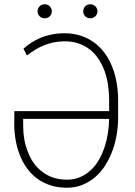

<svg xmlns="http://www.w3.org/2000/svg" viewBox="-20 -878 640 908"><path d="M285.6 -720.7Q252.9 -720.7 224.6 -715.1Q196.3 -709.5 172.4 -699.2Q149.4 -689.9 129.2 -676.8Q108.9 -663.6 90.8 -647.9L107.4 -615.7Q126.5 -630.4 146.2 -642.6Q166 -654.8 188 -663.6Q209.5 -672.4 233.6 -677.5Q257.8 -682.6 285.6 -682.6Q322.3 -682.6 351.8 -672.4Q381.3 -662.1 404.8 -644Q428.2 -625.5 445.6 -599.4Q462.9 -573.2 474.1 -543.5Q485.4 -512.7 490.5 -478.5Q495.6 -444.3 496.1 -409.2V-352.5H47.9L47.4 -287.1Q47.9 -250 54.2 -214.4Q60.5 -178.7 72.8 -147Q86.4 -111.3 107.9 -81.8Q129.4 -52.2 158.2 -31.7Q185.5 -12.2 220 -1.2Q254.4 9.8 295.9 9.8Q336.4 9.8 370.1 -3.9Q403.8 -17.6 430.7 -41Q459 -65.4 479.7 -99.1Q500.5 -132.8 514.2 -171.9Q526.4 -207.5 532.5 -245.4Q538.6 -283.2 538.6 -319.3V-409.2Q538.1 -449.2 531.5 -487.5Q524.9 -525.9 511.2 -560.5Q497.6 -595.7 476.3 -625.2Q455.1 -654.8 426.3 -676.3Q398.4 -696.8 363.3 -708.7Q328.1 -720.7 285.6 -720.7ZM295.9 -28.3Q260.7 -28.3 231.7 -38.1Q202.6 -47.9 180.2 -65.4Q156.2 -83 138.9 -107.9Q121.6 -132.8 110.8 -162.6Q100.1 -189.5 95 -219Q89.8 -248.5 89.8 -278.8L89.4 -315.9H496.1Q495.6 -284.2 490.7 -250.7Q485.8 -217.3 475.6 -185.5Q464.8 -152.3 448.5 -123.3Q432.1 -94.2 408.7 -72.8Q386.7 -52.2 358.6 -40.3Q330.6 -28.3 295.9 -28.3ZM157.7 -824.7Q157.7 -811 167.2 -801.3Q176.8 -791.5 191.4 -791.5Q206.1 -791.5 215.6 -801.3Q225.1 -811 225.1 -824.7Q225.1 -837.9 215.6 -847.9Q206.1 -857.9 191.4 -857.9Q176.8 -857.9 167.2 -847.9Q157.7 -837.9 157.7 -824.7ZM373.5 -824.2Q373.5 -811 382.8 -801.3Q392.1 -791.5 406.7 -791.5Q421.4 -791.5 431.2 -801.3Q440.9 -811 440.9 -824.2Q440.9 -837.9 431.2 -847.9Q421.4 -857.9 406.7 -857.9Q392.1 -857.9 382.8 -847.9Q373.5 -837.9 373.5 -824.2Z"/></svg>

Font: Roboto Mono ExtraLight
Style: Regular
Weight: 250
Monospace: yes
Designer: Google
Version: Version 3.000